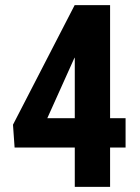

<svg xmlns="http://www.w3.org/2000/svg" viewBox="-20 -731 546 751"><path d="M410.6 -268.6H471.2V-153.8H410.6V0H272.5V-153.8H37.1L30.8 -243.2L272 -710.9H410.6ZM165 -268.6H272.5V-506.3L269.5 -501Z"/></svg>

Font: TypoPRO Roboto
Style: Bold
Weight: 700
Designer: Google
Version: Version 2.136; 2016